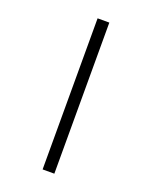

<svg xmlns="http://www.w3.org/2000/svg" viewBox="-168 -882 876 1107"><g transform="rotate(20 270.0 -328.5)"><path d="M234 -792H306V135H234Z"/></g></svg>

Font: malayalam25
Style: Book
Weight: 400
Designer: Jelle Bosma - Monotype Design Team
Foundry: Monotype Imaging Inc.
Version: Version 2.003